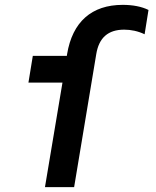

<svg xmlns="http://www.w3.org/2000/svg" viewBox="-20 -770 640 790"><path d="M165 0H285L376 -547C387 -615 425 -648 491 -648C519 -648 548 -642 575 -629L591 -729C563 -743 526 -750 485 -750C357 -750 278 -680 256 -547L255 -540H115L97 -430H237Z"/></svg>

Font: CommitMono
Style: Bold Italic
Weight: 700
Monospace: yes
Designer: Eigil Nikolajsen
Foundry: Eigil Nikolajsen
Version: Version 1.143